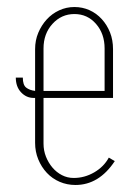

<svg xmlns="http://www.w3.org/2000/svg" viewBox="-20 -521 387 547"><path d="M80 -381Q80 -406 89 -427.5Q98 -449 113 -465.5Q128 -482 148.5 -491.5Q169 -501 192 -501Q215 -501 235 -492Q255 -483 270 -466.5Q285 -450 293.5 -428.5Q302 -407 302 -381V-242H104V-112Q104 -92 111 -74.5Q118 -57 129.5 -43.5Q141 -30 156.5 -22Q172 -14 190 -14Q221 -14 248.5 -30Q276 -46 290 -72L307 -62Q262 6 195 6Q171 6 150 -3Q129 -12 113.5 -28.5Q98 -45 89 -67Q80 -89 80 -114V-242H76Q55 -242 40 -258Q25 -274 25 -300H45Q45 -279 54.5 -271.5Q64 -264 80 -262ZM278 -262V-383Q278 -425 253.5 -453Q229 -481 192 -481Q155 -481 129.5 -453Q104 -425 104 -383V-262Z"/></svg>

Font: Moniqa Thin Paragraph
Style: Regular
Weight: 100
Designer: Rajesh Rajput
Foundry: Rajesh Rajput
Version: Version 1.000